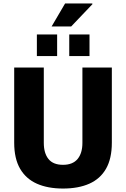

<svg xmlns="http://www.w3.org/2000/svg" viewBox="-20 -1077 729 1109"><path d="M344 12Q256 12 193 -16Q130 -44 96 -102.5Q62 -161 62 -253V-687H233V-252Q233 -192 260 -158.5Q287 -125 344 -125Q400 -125 428 -158.5Q456 -192 456 -252V-687H626V-253Q626 -161 592.5 -102.5Q559 -44 496 -16Q433 12 344 12ZM193 -753V-878H310V-753ZM380 -753V-878H497V-753ZM278 -924 356 -1057H513L514 -1053L391 -924Z"/></svg>

Font: Archivo SemiCondensed ExtraBold
Style: Regular
Weight: 800
Width: 4
Designer: Hector Gatti
Foundry: Omnibus-Type
Version: Version 2.001